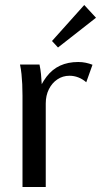

<svg xmlns="http://www.w3.org/2000/svg" viewBox="-20 -748 413 768"><path d="M70 0V-365Q70 -390 69 -411Q68 -432 66 -451.5Q64 -471 60 -490H138Q142 -471 144 -451.5Q146 -432 147 -411Q148 -390 148 -365L126 -364Q143 -411 166 -441Q189 -471 220.5 -485.5Q252 -500 293 -500Q309 -500 323 -497Q337 -494 350 -489L325 -419Q310 -432 293 -438.5Q276 -445 258 -445Q231 -445 209.5 -430.5Q188 -416 175.5 -391Q163 -366 163 -334V0ZM212 -558 188 -584 317 -728 364 -677Z"/></svg>

Font: Sutasoma
Style: Regular
Weight: 400
Designer: Izhar Fathurrohim, Akbar Rohmanto, Arusyal Khofiqoini
Foundry: Kiwari Kolektiv
Version: Version 1.102